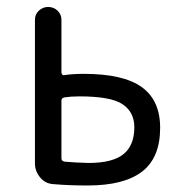

<svg xmlns="http://www.w3.org/2000/svg" viewBox="-20 -540 540 566"><path d="M161.1 -243.2V-73.2Q161.1 -65.4 169.9 -63.5Q203.1 -60.5 241.2 -59.6Q311.5 -59.6 343.8 -85.4Q376 -111.3 376 -165Q376 -209 341.8 -232.4Q307.6 -255.9 213.9 -255.9Q189.5 -255.9 169.9 -252.9Q161.1 -251 161.1 -243.2ZM138.7 2.9Q114.3 2 98.6 -16.6Q83 -35.2 83 -58.6V-481.4Q83 -498 94.7 -508.8Q106.4 -519.5 122.1 -519.5Q137.7 -519.5 149.4 -508.8Q161.1 -498 161.1 -481.4V-326.2Q161.1 -323.2 163.6 -320.3Q166 -317.4 168.9 -318.4Q193.4 -322.3 226.6 -322.3Q343.8 -322.3 397.9 -283.2Q452.1 -244.1 452.1 -163.1Q452.1 -75.2 398.9 -34.2Q345.7 6.8 238.3 6.8Q182.6 6.8 138.7 2.9Z"/></svg>

Font: Rounded Mgen+ 1m regular
Style: Regular
Weight: 400
Designer: [Source Han Sans]
Ryoko NISHIZUKA  (kana & ideographs); Paul D. Hunt (Latin, Greek & Cyrillic); Wenlong ZHANG  (bopomofo
Version: Version 1.059.20150602